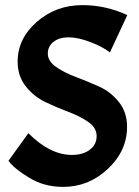

<svg xmlns="http://www.w3.org/2000/svg" viewBox="-20 -720 543 751"><path d="M91 -199Q176 -114 261 -114Q305 -114 331.5 -134.5Q358 -155 358 -187.5Q358 -220 326 -242.5Q294 -265 248.5 -282Q203 -299 158 -320.5Q113 -342 81 -382Q49 -422 49 -479Q49 -569 124 -634.5Q199 -700 302 -700Q349 -700 393 -690Q437 -680 478 -661L410 -515Q382 -537 333.5 -555.5Q285 -574 248.5 -574Q212 -574 189.5 -556.5Q167 -539 167 -510Q167 -481 199 -458.5Q231 -436 276.5 -419Q322 -402 367.5 -381.5Q413 -361 445 -321Q477 -281 477 -224Q477 -130 402 -59.5Q327 11 227 11Q152 11 94 -25Q43 -56 22 -80L13 -91Z"/></svg>

Font: Acme
Style: Regular
Weight: 400
Designer: Juan Pablo del Peral
Foundry: Juan Pablo del Peral
Version: Version 1.002